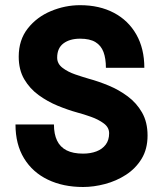

<svg xmlns="http://www.w3.org/2000/svg" viewBox="-20 -726 642 756"><path d="M41 -235.8Q41 -157.7 74.7 -102.5Q108.4 -47.4 168.5 -18.6Q228.5 10.3 307.1 10.3Q349.1 10.3 393.6 -1.5Q438 -13.2 476.1 -37.8Q514.2 -62.5 537.6 -100.8Q561 -139.2 561 -192.4Q561 -245.1 539.3 -283Q517.6 -320.8 482.7 -346.7Q447.8 -372.6 407.5 -389.2Q367.2 -405.8 329.6 -416Q305.7 -422.9 276.4 -432.9Q247.1 -442.9 226.1 -459Q205.1 -475.1 205.1 -499Q205.1 -536.6 230 -555.2Q254.9 -573.7 295.4 -573.7Q333.5 -573.7 355.7 -560.3Q377.9 -546.9 387.5 -521.2Q397 -495.6 397 -459H548.3Q548.3 -534.7 516.8 -590.1Q485.4 -645.5 428.5 -675.5Q371.6 -705.6 295.4 -705.6Q236.3 -705.6 180.7 -682.4Q125 -659.2 89.4 -614Q53.7 -568.8 53.7 -502.9Q53.7 -451.2 75.4 -414.1Q97.2 -377 132.1 -351.6Q167 -326.2 207.3 -309.6Q247.6 -293 285.2 -282.7Q309.1 -276.4 338.1 -266.1Q367.2 -255.9 388.4 -240.2Q409.7 -224.6 409.7 -201.2Q409.7 -174.3 396.2 -156.5Q382.8 -138.7 359.6 -129.9Q336.4 -121.1 307.1 -121.1Q267.6 -121.1 242.2 -134Q216.8 -147 204.6 -172.6Q192.4 -198.2 192.4 -235.8Z"/></svg>

Font: Estedad-VF-FD Black
Style: Regular
Weight: 900
Designer: Amin Abedi
Version: Version 4.000